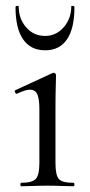

<svg xmlns="http://www.w3.org/2000/svg" viewBox="-20 -648 313 668"><path d="M53 0Q51 0 51 -6Q51 -12 53 -12Q92 -12 104.5 -25.5Q117 -39 117 -81V-268Q117 -303 110 -319.5Q103 -336 84 -336Q76 -336 65 -332.5Q54 -329 39 -322Q35 -321 32.5 -326.5Q30 -332 33 -334L163 -394Q166 -395 167 -395Q169 -395 172 -392.5Q175 -390 175 -387Q175 -379 174 -348Q173 -317 173 -269V-81Q173 -39 184.5 -25.5Q196 -12 236 -12Q239 -12 239 -6Q239 0 236 0Q218 0 194.5 -1Q171 -2 145 -2Q119 -2 95.5 -1Q72 0 53 0ZM34 -623Q34 -627 39.5 -627.5Q45 -628 45 -626Q45 -583 71 -553Q97 -523 137 -523Q175 -523 201.5 -553Q228 -583 228 -626Q228 -628 233.5 -627.5Q239 -627 239 -623Q239 -549 213 -511Q187 -473 137 -473Q87 -473 60.5 -511Q34 -549 34 -623Z"/></svg>

Font: Cormorant Light
Style: Regular
Weight: 400
Version: Version 4.000